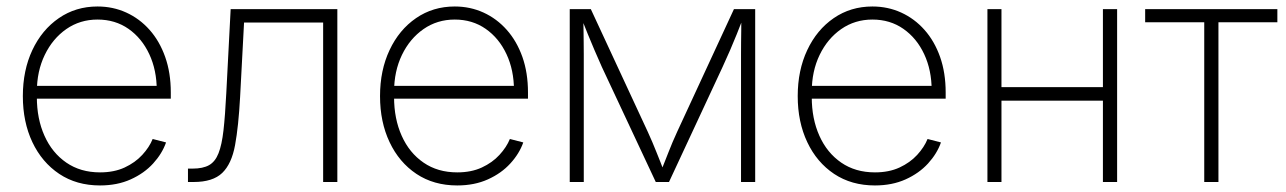

<svg xmlns="http://www.w3.org/2000/svg" viewBox="-20 -564 3984 595"><path d="M290 10.7Q217.3 10.7 163.6 -25.1Q109.9 -61 80.3 -123.5Q50.8 -186 50.8 -266.1Q50.8 -346.2 80.3 -408.9Q109.9 -471.7 162.4 -507.8Q214.8 -543.9 282.2 -543.9Q330.1 -543.9 371.3 -525.1Q412.6 -506.3 443.6 -471.4Q474.6 -436.5 491.9 -387.5Q509.3 -338.4 509.3 -277.3V-258.3H76.7V-297.9H484.9L465.8 -283.7Q465.8 -346.7 442.6 -396.2Q419.4 -445.8 378.2 -474.6Q336.9 -503.4 282.2 -503.4Q228 -503.4 185.5 -473.9Q143.1 -444.3 118.7 -393.8Q94.2 -343.3 94.2 -279.3V-263.2Q94.2 -195.8 117.9 -143.1Q141.6 -90.3 185.5 -60.1Q229.5 -29.8 290 -29.8Q333.5 -29.8 366.2 -44.9Q398.9 -60.1 420.9 -84Q442.9 -107.9 453.1 -133.3L494.6 -122.6Q482.4 -87.9 454.6 -57.4Q426.8 -26.9 385 -8.1Q343.3 10.7 290 10.7Z M562.5 0V-41.5H576.7Q608.9 -41.5 627.9 -52.2Q647 -63 657.2 -89.1Q667.5 -115.2 672.6 -160.4Q677.7 -205.6 681.2 -274.4L694.8 -535.6H1025.4V0H981.4V-494.1H736.3L724.1 -263.7Q719.2 -172.9 708.5 -114.5Q697.8 -56.2 668.7 -28.1Q639.6 0 580.1 0Z M1397 10.7Q1324.2 10.7 1270.5 -25.1Q1216.8 -61 1187.3 -123.5Q1157.7 -186 1157.7 -266.1Q1157.7 -346.2 1187.3 -408.9Q1216.8 -471.7 1269.3 -507.8Q1321.8 -543.9 1389.2 -543.9Q1437 -543.9 1478.3 -525.1Q1519.5 -506.3 1550.5 -471.4Q1581.5 -436.5 1598.9 -387.5Q1616.2 -338.4 1616.2 -277.3V-258.3H1183.6V-297.9H1591.8L1572.8 -283.7Q1572.8 -346.7 1549.6 -396.2Q1526.4 -445.8 1485.1 -474.6Q1443.8 -503.4 1389.2 -503.4Q1335 -503.4 1292.5 -473.9Q1250 -444.3 1225.6 -393.8Q1201.2 -343.3 1201.2 -279.3V-263.2Q1201.2 -195.8 1224.9 -143.1Q1248.5 -90.3 1292.5 -60.1Q1336.4 -29.8 1397 -29.8Q1440.4 -29.8 1473.1 -44.9Q1505.9 -60.1 1527.8 -84Q1549.8 -107.9 1560.1 -133.3L1601.6 -122.6Q1589.4 -87.9 1561.5 -57.4Q1533.7 -26.9 1491.9 -8.1Q1450.2 10.7 1397 10.7Z M1745.6 0V-535.6H1811L1987.3 -155.8Q1995.1 -139.2 2001.7 -123.3Q2008.3 -107.4 2014.4 -92.3Q2020.5 -77.1 2026.4 -62.3Q2032.2 -47.4 2038.1 -32.2H2027.8Q2033.7 -46.9 2039.6 -61.8Q2045.4 -76.7 2051.5 -92Q2057.6 -107.4 2064.2 -123.3Q2070.8 -139.2 2078.6 -155.8L2254.4 -535.6H2320.3V0H2276.4V-356Q2276.4 -376 2276.4 -395.3Q2276.4 -414.6 2276.6 -433.6Q2276.9 -452.6 2277.1 -471.7Q2277.3 -490.7 2277.3 -510.3H2283.7Q2273.4 -483.4 2263.4 -458.5Q2253.4 -433.6 2242.7 -408.9Q2231.9 -384.3 2219.2 -356.4L2053.2 0H2012.2L1845.2 -356.4Q1833 -383.8 1822.3 -408.7Q1811.5 -433.6 1801.5 -458.5Q1791.5 -483.4 1780.8 -510.3H1787.6Q1788.1 -491.7 1788.3 -472.7Q1788.6 -453.6 1788.8 -434.6Q1789.1 -415.5 1789.1 -395.8Q1789.1 -376 1789.1 -356V0Z M2691.4 10.7Q2618.7 10.7 2564.9 -25.1Q2511.2 -61 2481.7 -123.5Q2452.1 -186 2452.1 -266.1Q2452.1 -346.2 2481.7 -408.9Q2511.2 -471.7 2563.7 -507.8Q2616.2 -543.9 2683.6 -543.9Q2731.4 -543.9 2772.7 -525.1Q2814 -506.3 2845 -471.4Q2876 -436.5 2893.3 -387.5Q2910.6 -338.4 2910.6 -277.3V-258.3H2478V-297.9H2886.2L2867.2 -283.7Q2867.2 -346.7 2844 -396.2Q2820.8 -445.8 2779.5 -474.6Q2738.3 -503.4 2683.6 -503.4Q2629.4 -503.4 2586.9 -473.9Q2544.4 -444.3 2520 -393.8Q2495.6 -343.3 2495.6 -279.3V-263.2Q2495.6 -195.8 2519.3 -143.1Q2543 -90.3 2586.9 -60.1Q2630.9 -29.8 2691.4 -29.8Q2734.9 -29.8 2767.6 -44.9Q2800.3 -60.1 2822.3 -84Q2844.2 -107.9 2854.5 -133.3L2896 -122.6Q2883.8 -87.9 2856 -57.4Q2828.1 -26.9 2786.4 -8.1Q2744.6 10.7 2691.4 10.7Z M3411.6 -293.9V-252H3071.8V-293.9ZM3083.5 -535.6V0H3040V-535.6ZM3441.9 -535.6V0H3397.9V-535.6Z M3711.9 0V-495.1H3528.8V-535.6H3938.5V-495.1H3755.9V0Z"/></svg>

Font: Inter 20pt ExtraLight
Style: Regular
Weight: 250
Version: Version 4.001;git-66647c0bb